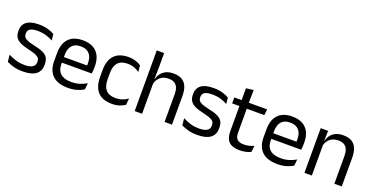

<svg xmlns="http://www.w3.org/2000/svg" viewBox="-28 -1310 3814 1970"><g transform="rotate(20 1879.5 -325.0)"><path d="M218.5 11Q159.5 11 115.5 -1.8Q71.5 -14.5 42.5 -29.5L35 -104.5Q71.5 -85.5 115.2 -71.5Q159 -57.5 214.5 -57.5Q271 -57.5 299.5 -75.5Q328 -93.5 328 -129V-134.5Q328 -157.5 317.2 -172.5Q306.5 -187.5 278.5 -199Q250.5 -210.5 199 -222Q137.5 -235.5 102 -253.8Q66.5 -272 51.2 -299Q36 -326 36 -365V-369.5Q36 -433.5 80.5 -466.5Q125 -499.5 214.5 -499.5Q272 -499.5 314.2 -486.5Q356.5 -473.5 383.5 -457.5L391 -389Q358.5 -408 316.5 -420.5Q274.5 -433 222 -433Q184 -433 160.5 -425.2Q137 -417.5 126.5 -403.2Q116 -389 116 -369V-365Q116 -343 126.5 -327.8Q137 -312.5 164.2 -301.2Q191.5 -290 240 -279.5Q302.5 -267 339.2 -249.5Q376 -232 392 -205.2Q408 -178.5 408 -136.5V-128Q408 -59 360 -24Q312 11 218.5 11Z M711 11Q599.5 11 543 -43.5Q486.5 -98 486.5 -199.5V-286.5Q486.5 -389.5 539 -445.2Q591.5 -501 692.5 -501Q760.5 -501 806 -475.8Q851.5 -450.5 874.5 -404Q897.5 -357.5 897.5 -293V-275Q897.5 -259 896.2 -243Q895 -227 893 -211.5H818.5Q819.5 -235.5 819.8 -257Q820 -278.5 820 -296.5Q820 -341 805.8 -371.8Q791.5 -402.5 763.2 -418.8Q735 -435 692.5 -435Q629.5 -435 598 -398.5Q566.5 -362 566.5 -294V-247.5L567 -237.5V-191Q567 -160.5 576 -136Q585 -111.5 604.2 -93.8Q623.5 -76 653.2 -66.8Q683 -57.5 724 -57.5Q771.5 -57.5 812.5 -70Q853.5 -82.5 889.5 -104L882 -34Q849.5 -13.5 806.5 -1.2Q763.5 11 711 11ZM529 -211.5V-272.5H876V-211.5Z M1192.5 11Q1087.5 11 1036.2 -45.8Q985 -102.5 985 -206.5V-282.5Q985 -387 1036.5 -443.2Q1088 -499.5 1192.5 -499.5Q1223.5 -499.5 1249 -493.8Q1274.5 -488 1294.8 -478.8Q1315 -469.5 1329 -459.5L1336 -389Q1312.5 -407 1280.2 -419.5Q1248 -432 1204.5 -432Q1134.5 -432 1100.2 -393.2Q1066 -354.5 1066 -280.5V-208.5Q1066 -136 1100.2 -97Q1134.5 -58 1204.5 -58Q1249.5 -58 1282.2 -70.5Q1315 -83 1340.5 -101L1333 -29.5Q1311 -14.5 1275.5 -1.8Q1240 11 1192.5 11Z M1765 0V-303.5Q1765 -343 1754.2 -371.5Q1743.5 -400 1719.2 -415.8Q1695 -431.5 1653 -431.5Q1614.5 -431.5 1586.5 -417Q1558.5 -402.5 1541.2 -377.8Q1524 -353 1517 -321.5L1499 -379H1520Q1527.5 -412 1547.5 -439.2Q1567.5 -466.5 1601.2 -482.8Q1635 -499 1683.5 -499Q1741.5 -499 1777.2 -477Q1813 -455 1829.5 -413.8Q1846 -372.5 1846 -312.5V0ZM1438.5 0V-662.5H1519V-503.5L1516.5 -363.5L1519.5 -357V0Z M2124 11Q2065 11 2021 -1.8Q1977 -14.5 1948 -29.5L1940.5 -104.5Q1977 -85.5 2020.8 -71.5Q2064.5 -57.5 2120 -57.5Q2176.5 -57.5 2205 -75.5Q2233.5 -93.5 2233.5 -129V-134.5Q2233.5 -157.5 2222.8 -172.5Q2212 -187.5 2184 -199Q2156 -210.5 2104.5 -222Q2043 -235.5 2007.5 -253.8Q1972 -272 1956.8 -299Q1941.5 -326 1941.5 -365V-369.5Q1941.5 -433.5 1986 -466.5Q2030.5 -499.5 2120 -499.5Q2177.5 -499.5 2219.8 -486.5Q2262 -473.5 2289 -457.5L2296.5 -389Q2264 -408 2222 -420.5Q2180 -433 2127.5 -433Q2089.5 -433 2066 -425.2Q2042.5 -417.5 2032 -403.2Q2021.5 -389 2021.5 -369V-365Q2021.5 -343 2032 -327.8Q2042.5 -312.5 2069.8 -301.2Q2097 -290 2145.5 -279.5Q2208 -267 2244.8 -249.5Q2281.5 -232 2297.5 -205.2Q2313.5 -178.5 2313.5 -136.5V-128Q2313.5 -59 2265.5 -24Q2217.5 11 2124 11Z M2587.5 10Q2531 10 2496.5 -7Q2462 -24 2446.5 -58.5Q2431 -93 2431 -144.5V-452.5H2511V-154Q2511 -106 2533 -83.2Q2555 -60.5 2607 -60.5Q2636.5 -60.5 2663.8 -67Q2691 -73.5 2715 -85.5L2707.5 -16Q2684 -4 2652.5 3Q2621 10 2587.5 10ZM2351 -416V-481H2710L2702.5 -416ZM2431.5 -473 2431 -610 2512.5 -620.5 2509 -473Z M2997.5 11Q2886 11 2829.5 -43.5Q2773 -98 2773 -199.5V-286.5Q2773 -389.5 2825.5 -445.2Q2878 -501 2979 -501Q3047 -501 3092.5 -475.8Q3138 -450.5 3161 -404Q3184 -357.5 3184 -293V-275Q3184 -259 3182.8 -243Q3181.5 -227 3179.5 -211.5H3105Q3106 -235.5 3106.2 -257Q3106.5 -278.5 3106.5 -296.5Q3106.5 -341 3092.2 -371.8Q3078 -402.5 3049.8 -418.8Q3021.5 -435 2979 -435Q2916 -435 2884.5 -398.5Q2853 -362 2853 -294V-247.5L2853.5 -237.5V-191Q2853.5 -160.5 2862.5 -136Q2871.5 -111.5 2890.8 -93.8Q2910 -76 2939.8 -66.8Q2969.5 -57.5 3010.5 -57.5Q3058 -57.5 3099 -70Q3140 -82.5 3176 -104L3168.5 -34Q3136 -13.5 3093 -1.2Q3050 11 2997.5 11ZM2815.5 -211.5V-272.5H3162.5V-211.5Z M3618.5 0V-303.5Q3618.5 -343 3607.8 -371.5Q3597 -400 3572.8 -415.8Q3548.5 -431.5 3506.5 -431.5Q3468 -431.5 3439.8 -417Q3411.5 -402.5 3394 -377.8Q3376.5 -353 3369.5 -321.5L3355 -379H3372.5Q3380.5 -412 3400.5 -439.2Q3420.5 -466.5 3454.2 -482.8Q3488 -499 3537 -499Q3595 -499 3630.8 -477Q3666.5 -455 3683 -413.8Q3699.5 -372.5 3699.5 -312.5V0ZM3292 0V-488H3373L3369.5 -371L3373 -366.5V0Z"/></g></svg>

Font: Anek Gujarati Medium
Style: Regular
Weight: 400
Version: Version 1.003